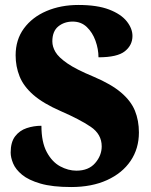

<svg xmlns="http://www.w3.org/2000/svg" viewBox="-20 -744 608 774"><path d="M267 10Q191 10 143 -4Q95 -18 69 -39.5Q43 -61 33 -85Q23 -109 23 -129Q23 -171 41 -194.5Q59 -218 87.5 -227.5Q116 -237 147 -237Q147 -171 168.5 -131Q190 -91 222.5 -73.5Q255 -56 288 -56Q337 -56 363.5 -86.5Q390 -117 390 -154Q390 -203 345.5 -233Q301 -263 225 -296Q154 -327 114.5 -361.5Q75 -396 59 -436Q43 -476 43 -521Q43 -584 76.5 -629.5Q110 -675 167.5 -699.5Q225 -724 296 -724Q372 -724 420 -705.5Q468 -687 491 -658Q514 -629 514 -599Q514 -562 483.5 -537.5Q453 -513 377 -513Q377 -546 365 -579.5Q353 -613 330 -635Q307 -657 273 -657Q239 -657 215 -637.5Q191 -618 191 -577Q191 -556 203.5 -534.5Q216 -513 251.5 -488.5Q287 -464 357 -435Q428 -405 468 -371Q508 -337 524 -297.5Q540 -258 540 -210Q540 -145 506.5 -95.5Q473 -46 411.5 -18Q350 10 267 10Z"/></svg>

Font: Noto Serif Armenian SemiCondensed Black
Style: Regular
Weight: 900
Width: 4
Designer: Monotype Design Team
Foundry: Monotype Imaging Inc.
Version: Version 2.008; ttfautohint (v1.8.4.7-5d5b)